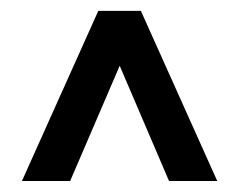

<svg xmlns="http://www.w3.org/2000/svg" viewBox="-20 -720 436 350"><path d="M20 -390.1 159.2 -700.2H236.8L376 -390.1H288.1L198.2 -600.1L107.9 -390.1Z"/></svg>

Font: VL Bebas Neue Bold
Style: Regular
Weight: 700
Designer: Ryoichi Tsunekawa
Foundry: Ryoichi Tsunekawa
Version: Version 1.300